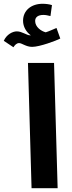

<svg xmlns="http://www.w3.org/2000/svg" viewBox="-86 -996 382 1016"><path d="M-15 -746C-7 -758 2 -768 15 -768C30 -768 52 -748 84 -748C124 -748 212 -781 233 -792L213 -848C195 -841 178 -832 156 -825C132 -831 100 -853 100 -885C100 -905 115 -917 144 -917C157 -917 168 -914 181 -911L189 -969C174 -974 155 -976 139 -976C81 -976 36 -942 36 -886C36 -855 53 -826 77 -809H74C55 -809 31 -830 3 -830C-19 -830 -51 -814 -66 -780ZM81 0H219L200 -663H62Z"/></svg>

Font: Noto Sans Arabic UI Cn
Style: Bold
Weight: 700
Width: 3
Designer: Monotype Design Team, Nadine Chahine and Nizar Qandah
Foundry: Monotype Imaging Inc.
Version: Version 2.010